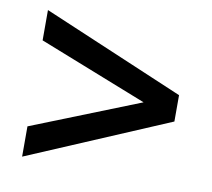

<svg xmlns="http://www.w3.org/2000/svg" viewBox="-58 -646 643 582"><g transform="rotate(10 263.0 -355.5)"><path d="M481 -314.9 44.9 -129.9V-223.1L378.9 -356L44.9 -487.8V-581.1L481 -396Z"/></g></svg>

Font: Creato Display Medium
Style: Regular
Weight: 500
Version: Version 1.000